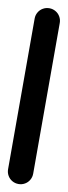

<svg xmlns="http://www.w3.org/2000/svg" viewBox="-83 -727 266 753"><g transform="rotate(10 50.0 -350.0)"><path d="M0 -50.3H100V-650.3H0ZM50.3 -100Q36.3 -100 24.8 -93.3Q13.3 -86.7 6.7 -75.2Q0 -63.7 0 -50.3Q0 -36.3 6.7 -24.8Q13.3 -13.3 24.8 -6.7Q36.3 0 50.3 0Q63.7 0 75.2 -6.7Q86.7 -13.3 93.3 -24.8Q100 -36.3 100 -50.3Q100 -63.7 93.3 -75.2Q86.7 -86.7 75.2 -93.3Q63.7 -100 50.3 -100ZM50.3 -700Q36.3 -700 24.8 -693.3Q13.3 -686.7 6.7 -675.2Q0 -663.7 0 -650.3Q0 -636.3 6.7 -624.8Q13.3 -613.3 24.8 -606.7Q36.3 -600 50.3 -600Q63.7 -600 75.2 -606.7Q86.7 -613.3 93.3 -624.8Q100 -636.3 100 -650.3Q100 -663.7 93.3 -675.2Q86.7 -686.7 75.2 -693.3Q63.7 -700 50.3 -700Z"/></g></svg>

Font: Wavefont Thin
Style: Regular
Weight: 100
Monospace: yes
Version: Version 3.005;gftools[0.9.33]